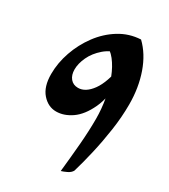

<svg xmlns="http://www.w3.org/2000/svg" viewBox="-171 -764 754 855"><g transform="rotate(30 206.0 -337.0)"><path d="M279 -532 306 -482Q303 -385 275.5 -326Q248 -267 209 -240Q170 -213 130 -213Q89 -213 58.5 -247.5Q28 -282 28 -347Q28 -404 48 -461.5Q68 -519 104 -567.5Q140 -616 189.5 -646.5Q239 -677 298 -680Q346 -634 371.5 -561.5Q397 -489 397 -403Q397 -338 387 -270Q377 -202 362.5 -139Q348 -76 333 -26Q326 -13 309 -5Q292 3 281 6Q289 -69 295 -140Q301 -211 301 -274Q301 -324 292 -374.5Q283 -425 266 -469Q249 -513 225 -543.5Q201 -574 171 -583H258Q206 -573 173 -544.5Q140 -516 124 -481.5Q108 -447 108 -417Q108 -388 122.5 -370.5Q137 -353 162 -353Q200 -353 232 -397Q264 -441 279 -532Z"/></g></svg>

Font: Ruwudu
Style: Bold
Weight: 700
Designer: Becca Hirsbrunner Spalinger
Foundry: SIL International
Version: Version 3.000